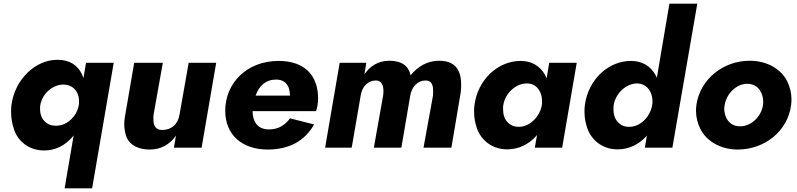

<svg xmlns="http://www.w3.org/2000/svg" viewBox="-20 -800 4316 1040"><path d="M330 220H479L596 -460H446L432 -377C429 -385 426 -393 423 -400C399 -447 357 -476 293 -476C292 -476 290 -476 289 -476C172 -476 60 -370 42 -231C40 -218 40 -204 40 -192C40 -162 45 -131 56 -99C77 -35 136 15 219 15C282 15 333 -13 372 -58C374 -61 376 -64 379 -67ZM198 -229C208 -294 267 -342 323 -342C325 -342 326 -342 327 -342C369 -340 398 -314 406 -274C408 -266 408 -259 408 -250C408 -244 408 -238 407 -232L406 -227C403 -212 398 -199 391 -186C366 -143 324 -119 286 -119C284 -119 283 -119 281 -119C262 -119 245 -124 232 -134C204 -154 197 -185 197 -210C197 -216 197 -223 198 -229Z M812 -180 862 -460H707L656 -164C654 -151 653 -139 653 -127C653 -108 656 -88 662 -67C674 -24 718 10 791 10C855 10 901 -20 933 -65L922 0H1072L1151 -460H1002L952 -177C944 -127 908 -96 859 -96C809 -96 811 -142 811 -160C811 -166 811 -173 812 -180Z M1430 10C1547 10 1633 -38 1681 -126L1551 -159C1524 -122 1488 -99 1437 -99C1393 -99 1365 -120 1354 -157C1350 -170 1348 -183 1348 -198H1692C1699 -217 1703 -245 1703 -266C1703 -393 1629 -470 1489 -470C1318 -470 1200 -351 1200 -200C1200 -70 1291 10 1430 10ZM1364 -282 1365 -283C1383 -336 1421 -369 1475 -369C1510 -369 1531 -354 1543 -327C1548 -314 1550 -299 1551 -282Z M2475 -296C2477 -311 2478 -324 2478 -338C2478 -385 2471 -471 2359 -471C2295 -471 2243 -440 2204 -392C2194 -441 2158 -471 2089 -471C2030 -471 1983 -442 1954 -397L1964 -460H1820L1741 0H1885L1934 -284C1942 -333 1974 -364 2016 -364C2057 -364 2057 -318 2057 -305C2057 -298 2056 -289 2055 -281L2005 0H2154L2202 -281C2210 -331 2243 -364 2285 -364C2329 -364 2326 -318 2326 -303C2326 -296 2326 -288 2325 -280L2274 0H2425Z M2955 -460 2941 -376C2938 -383 2934 -390 2931 -397C2904 -442 2861 -470 2800 -470C2676 -470 2568 -368 2550 -231C2548 -218 2548 -206 2548 -194C2548 -164 2553 -134 2564 -103C2587 -40 2646 9 2727 9C2788 9 2842 -17 2882 -61C2884 -64 2886 -66 2889 -69L2877 0H3025L3104 -460ZM2706 -230C2716 -295 2774 -348 2833 -348C2835 -348 2836 -348 2837 -348C2865 -347 2886 -334 2900 -312C2914 -290 2916 -267 2916 -250C2916 -244 2916 -238 2915 -231C2904 -164 2845 -113 2792 -113C2791 -113 2789 -113 2788 -113C2768 -113 2751 -119 2738 -130C2710 -152 2705 -184 2705 -209C2705 -216 2705 -223 2706 -230Z M3606 -780 3538 -379C3535 -385 3532 -391 3529 -397C3502 -442 3459 -470 3398 -470C3274 -470 3166 -368 3148 -231C3146 -218 3146 -206 3146 -194C3146 -164 3151 -134 3162 -103C3185 -40 3244 9 3325 9C3386 9 3440 -17 3480 -61C3481 -62 3483 -64 3484 -66L3473 0H3622L3757 -780ZM3304 -230C3314 -295 3372 -348 3431 -348C3433 -348 3434 -348 3435 -348C3476 -346 3504 -316 3512 -275C3514 -267 3514 -258 3514 -249C3514 -246 3514 -243 3514 -240L3510 -218C3507 -207 3503 -196 3497 -185C3473 -140 3430 -113 3390 -113C3389 -113 3387 -113 3386 -113C3366 -113 3349 -119 3336 -130C3308 -152 3303 -184 3303 -209C3303 -216 3303 -223 3304 -230Z M3752 -231C3751 -220 3750 -210 3750 -200C3750 -166 3758 -133 3774 -101C3806 -37 3881 10 3976 10C4123 10 4247 -91 4265 -230C4267 -242 4267 -253 4267 -264C4267 -296 4259 -329 4244 -360C4212 -424 4137 -471 4041 -471C3896 -471 3772 -370 3752 -231ZM3905 -230C3915 -294 3970 -346 4026 -346C4028 -346 4029 -346 4030 -346C4094 -344 4114 -287 4114 -250C4114 -244 4114 -237 4113 -231C4103 -166 4047 -116 3991 -116C3989 -116 3988 -116 3987 -116C3924 -116 3903 -174 3903 -209C3903 -216 3904 -223 3905 -230Z"/></svg>

Font: Jost
Style: Bold Italic
Weight: 700
Italic angle: -5°
Version: Version 3.710